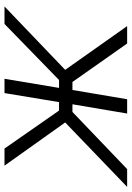

<svg xmlns="http://www.w3.org/2000/svg" viewBox="114 -700 585 854"><g transform="rotate(-90 407.0 -272.5)"><path d="M289.8 -275.6 97.7 -545.5H173.7L342.7 -302.9H380.3L420.5 -545.5H484L443.5 -302.9H478.7L728 -545.5H805.8L523.8 -275.6L718.4 0H641L469.8 -243.3H434.3L393.1 0H329.5L370.7 -243.3H336.6L82.4 0H3.2Z"/></g></svg>

Font: Inter P Light
Style: Italic
Weight: 300
Italic angle: 9.39999°
Designer: Rasmus Andersson
Foundry: rsms
Version: Version 3.018;git-588b23468